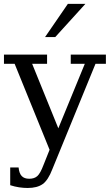

<svg xmlns="http://www.w3.org/2000/svg" viewBox="-23 -751 560 974"><path d="M197.3 86.9 228.5 8.8 51.3 -427.2H-2.9V-474.1H215.8V-427.2H140.1L272.9 -100.1L407.2 -427.2H335.9V-474.1H514.2V-427.2H461.4L242.7 106.9Q221.2 163.1 193.4 182.9Q165.5 202.6 117.2 202.6Q95.7 202.6 73.5 199.2Q51.3 195.8 28.8 188.5V98.6H71.3Q74.2 128.4 87.2 142.1Q100.1 155.8 125.5 155.8Q151.4 155.8 166.5 142.1Q181.6 128.4 197.3 86.9ZM321.3 -731.4H410.2L257.3 -563H205.6Z"/></svg>

Font: KhunPaOh
Style: Regular
Weight: 400
Designer: Khon Soe Zaw Thu
Version: Version 1.00 July 11, 2016, initial release